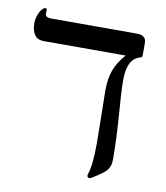

<svg xmlns="http://www.w3.org/2000/svg" viewBox="-72 -648 624 721"><g transform="rotate(10 240.5 -288.0)"><path d="M434.1 -481Q434.1 -474.1 433.1 -471.4Q432.1 -468.8 428.2 -467.8Q377.9 -456.1 377.9 -372.1Q377.9 -331.1 385.3 -237.3Q392.1 -143.6 392.1 -74.2Q392.1 -60.5 389.9 -51.5Q387.7 -42.5 380.9 -32.7Q374 -22.9 348.1 -5.4Q322.3 12.2 316.9 12.2Q308.1 12.2 308.1 2L309.6 -3.9Q321.8 -38.6 321.8 -120.1L320.3 -234.4L318.8 -320.8Q318.8 -368.2 330.8 -400.4Q342.8 -432.6 371.1 -464.8H59.1Q34.2 -464.8 23.2 -481.7Q12.2 -498.5 12.2 -524.9Q12.2 -540 17.3 -554.7Q22.5 -569.3 30 -578.6Q37.6 -587.9 43.9 -587.9Q49.8 -587.9 49.8 -580.1L48.8 -568.8Q48.8 -553.2 70.8 -553.2H397.9Q411.1 -553.2 418.9 -549.6Q426.8 -545.9 430.4 -539.8Q434.1 -533.7 434.1 -519Z"/></g></svg>

Font: Tinos
Style: Regular
Weight: 400
Designer: Steve Matteson
Foundry: Monotype Imaging Inc.
Version: Version 1.23